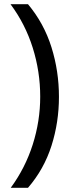

<svg xmlns="http://www.w3.org/2000/svg" viewBox="-20 -734 340 912"><path d="M260 -274Q260 -153 224.5 -41.5Q189 70 113 158H31Q100 64 135.5 -47.5Q171 -159 171 -275Q171 -394 135.5 -507Q100 -620 30 -714H113Q189 -623 224.5 -509.5Q260 -396 260 -274Z"/></svg>

Font: Noto Sans NKo
Style: Regular
Weight: 400
Designer: Monotype Design Team
Foundry: Monotype Imaging Inc.
Version: Version 2.003; ttfautohint (v1.8.4.7-5d5b)